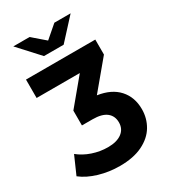

<svg xmlns="http://www.w3.org/2000/svg" viewBox="-245 -857 1027 1166"><g transform="rotate(-30 268.0 -274.5)"><path d="M530 -31Q530 33 498.5 86Q467 139 402.5 170.5Q338 202 243 202Q168 202 98.5 181.5Q29 161 -18 124L37 -1Q76 31 129 49Q182 67 237 67Q299 67 334 41Q369 15 369 -31Q369 -76 337 -101.5Q305 -127 239 -127H165V-231L313 -409H10V-538H496V-433L335 -240Q430 -226 480 -170.5Q530 -115 530 -31ZM446 -751 314 -607H176L44 -751H158L245 -676L332 -751Z"/></g></svg>

Font: Idrija
Style: Bold
Weight: 700
Designer: Julieta Ulanovsky
Foundry: Julieta Ulanovsky
Version: Version 7.200